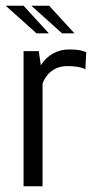

<svg xmlns="http://www.w3.org/2000/svg" viewBox="-28 -648 330 668"><path d="M54 0V-470H107L114 -421Q130 -447 156 -461.5Q182 -476 211 -476Q235 -476 248.5 -473.5Q262 -471 272 -466L269 -407Q257 -413 242 -415.5Q227 -418 206 -418Q175 -418 152.5 -401.5Q130 -385 120 -357V0ZM99 -532 -8 -628H54L142 -532ZM188 -532 81 -628H143L231 -532Z"/></svg>

Font: Smooch Sans Thin Medium
Style: Regular
Weight: 500
Version: Version 1.010